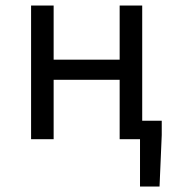

<svg xmlns="http://www.w3.org/2000/svg" viewBox="-20 -506 640 698"><path d="M93 0V-486H175V-289H415V-486H497V0H415V-216H175V0ZM489 172V0H451V-67H568V-15L560 172Z"/></svg>

Font: Source Code Pro
Style: Regular
Weight: 400
Monospace: yes
Designer: Paul D. Hunt, Teo Tuominen
Foundry: Adobe Systems Incorporated
Version: Version 1.018;hotconv 1.0.116;makeotfexe 2.5.65601